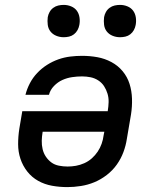

<svg xmlns="http://www.w3.org/2000/svg" viewBox="-20 -756 640 784"><path d="M255 8Q223 8 192.5 2.5Q162 -3 136 -17.5Q110 -32 91.5 -55.5Q73 -79 63.5 -107.5Q54 -136 54 -167.5Q54 -199 59 -231L71 -302H420V-303Q423 -321 423.5 -339Q424 -357 419 -373.5Q414 -390 405 -404Q396 -418 381.5 -427.5Q367 -437 350 -440.5Q333 -444 315 -444Q295 -444 274.5 -441Q254 -438 235 -429.5Q216 -421 200.5 -405Q185 -389 180 -369H84Q90 -393 102 -416Q114 -439 132 -458Q150 -477 172 -491Q194 -505 218 -513.5Q242 -522 266.5 -525Q291 -528 315 -528Q347 -528 377.5 -522.5Q408 -517 435 -502.5Q462 -488 481 -465Q500 -442 509 -413.5Q518 -385 519 -353Q520 -321 515 -289L498 -189Q494 -162 484 -135Q474 -108 457 -84Q440 -60 416 -41.5Q392 -23 365.5 -12Q339 -1 310.5 3.5Q282 8 255 8ZM256 -76Q273 -76 290 -79Q307 -82 324 -89.5Q341 -97 355 -109.5Q369 -122 379 -137Q389 -152 395 -169Q401 -186 403 -203L406 -218H154V-217Q151 -199 150.5 -181.5Q150 -164 154 -147Q158 -130 167.5 -116Q177 -102 190 -92.5Q203 -83 220.5 -79.5Q238 -76 256 -76ZM470 -604Q454 -604 439.5 -610Q425 -616 416 -627.5Q407 -639 405 -654.5Q403 -670 405 -686Q407 -697 412.5 -707Q418 -717 427.5 -724Q437 -731 448 -733.5Q459 -736 470 -736Q486 -736 500.5 -730Q515 -724 523.5 -712.5Q532 -701 534.5 -685.5Q537 -670 534 -654Q532 -643 526.5 -633Q521 -623 512 -616Q503 -609 492 -606.5Q481 -604 470 -604ZM240 -604Q224 -604 209.5 -610Q195 -616 186 -627.5Q177 -639 175 -654.5Q173 -670 175 -686Q177 -697 182.5 -707Q188 -717 197.5 -724Q207 -731 218 -733.5Q229 -736 240 -736Q256 -736 270.5 -730Q285 -724 293.5 -712.5Q302 -701 304.5 -685.5Q307 -670 304 -654Q302 -643 296.5 -633Q291 -623 282 -616Q273 -609 262 -606.5Q251 -604 240 -604Z"/></svg>

Font: Iosevka Custom Medium Oblique
Style: Regular
Weight: 500
Italic angle: -9°
Designer: Belleve Invis
Foundry: Belleve Invis
Version: Version 27.0.1